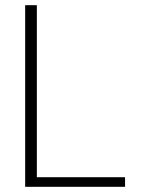

<svg xmlns="http://www.w3.org/2000/svg" viewBox="-20 -720 542 740"><path d="M77 0V-700H122V-37H462V0Z"/></svg>

Font: DM Sans 18pt ExtraLight
Style: Regular
Weight: 250
Designer: Colophon Foundry, Jonny Pinhorn
Foundry: Colophon Foundry
Version: Version 4.004;gftools[0.9.30]